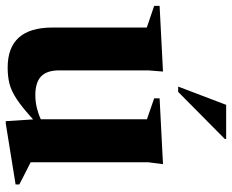

<svg xmlns="http://www.w3.org/2000/svg" viewBox="-88 -684 788 652"><g transform="rotate(90 306.0 -358.0)"><path d="M219 -165Q219 -123 239.5 -103.5Q260 -84 303 -84Q325 -84 345.8 -89Q366.5 -94 385 -102.5V-463L314 -487.5V-506L537.5 -517.5L531 -467V-68Q537 -65 551 -58Q565 -51 580.5 -43Q596 -35 606.5 -29.5V-17L399 16.5H391.5L385.5 -76.5Q345 -39.5 317 -21Q289 -2.5 264.5 3.8Q240 10 209.5 10Q73.5 10 73.5 -142V-462.5L0 -487.5V-506L223 -517.5L219 -467.5ZM274 -569 336 -732H452V-727.5L292 -569Z"/></g></svg>

Font: Newsreader Display SemiBold
Style: Regular
Weight: 600
Designer: Hugues Gentile
Foundry: Production Type
Version: Version 1.001